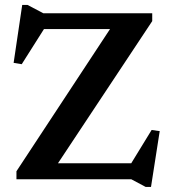

<svg xmlns="http://www.w3.org/2000/svg" viewBox="-20 -730 694 782"><path d="M600 -676V-644L199.5 -40L149 -65H514.5L597.5 -200.5L630.5 -196L595 31.5H573.5L514.5 0H47V-32.5L444.5 -636.5L504.5 -611.5H159L68.5 -468.5L35.5 -474L70.5 -710H92L156.5 -676Z"/></svg>

Font: Newsreader 16pt 16pt SemiBold
Style: Regular
Weight: 600
Version: Version 1.003